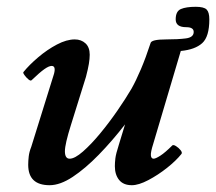

<svg xmlns="http://www.w3.org/2000/svg" viewBox="-20 -532 636 565"><path d="M126 13Q63 13 63 -47Q63 -58 64.5 -71.5Q66 -85 72 -100L139 -315Q145 -338 132 -338Q124 -338 110.5 -328.5Q97 -319 73 -296Q70 -293 63.5 -298.5Q57 -304 52 -311Q47 -318 49 -320Q66 -341 92.5 -363.5Q119 -386 147.5 -401Q176 -416 200 -416Q219 -416 231.5 -404.5Q244 -393 244 -371Q244 -359 241.5 -344Q239 -329 233 -306L189 -165Q171 -108 171 -87Q171 -65 185 -65Q200 -65 224 -86Q248 -107 274.5 -139Q301 -171 325.5 -206.5Q350 -242 367 -271Q380 -294 394.5 -328Q409 -362 423 -405Q425 -416 469 -416Q504 -416 527 -419Q550 -422 550 -438Q550 -452 528 -452Q497 -452 497 -475Q497 -499 512.5 -505.5Q528 -512 556 -512Q580 -512 588 -504Q596 -496 596 -475Q596 -424 575 -405Q554 -386 512 -382L431 -109Q423 -84 424 -74.5Q425 -65 432 -65Q438 -65 452 -74Q466 -83 487 -104Q490 -107 498 -102Q506 -97 511.5 -90Q517 -83 514 -79Q498 -59 471.5 -38Q445 -17 416.5 -2Q388 13 368 13Q343 13 330.5 -2.5Q318 -18 318 -43Q318 -53 319.5 -66Q321 -79 330 -107L348 -166Q310 -117 270.5 -76.5Q231 -36 194 -11.5Q157 13 126 13Z"/></svg>

Font: Junicode SmExp
Style: Bold Italic
Weight: 700
Width: 6
Italic angle: -11°
Designer: Peter S. Baker
Version: Version 2.205; ttfautohint (v1.8.4)